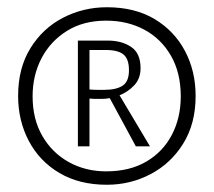

<svg xmlns="http://www.w3.org/2000/svg" viewBox="-20 -778 590 530"><path d="M275 -268Q199 -268 144 -300.5Q89 -333 59.5 -389Q30 -445 30 -513Q30 -590 64 -645Q98 -700 154 -729Q210 -758 275 -758Q352 -758 406.5 -725.5Q461 -693 490.5 -637.5Q520 -582 520 -513Q520 -437 486 -382Q452 -327 396 -297.5Q340 -268 275 -268ZM273 -305Q338 -305 384 -332Q430 -359 454.5 -406Q479 -453 479 -512Q479 -577 452 -624Q425 -671 378.5 -696Q332 -721 273 -721Q210 -721 164.5 -692.5Q119 -664 94.5 -617Q70 -570 70 -512Q70 -449 97 -402.5Q124 -356 170 -330.5Q216 -305 273 -305ZM195 -374V-666H277Q316 -666 342 -648.5Q368 -631 368 -590Q368 -561 350.5 -542.5Q333 -524 310 -515L394 -374H355L283 -507Q277 -506 271 -505.5Q265 -505 260 -505Q255 -505 246 -505Q237 -505 227 -506V-374ZM268 -530Q301 -530 318.5 -541.5Q336 -553 336 -584Q336 -615 321 -627.5Q306 -640 272 -640Q261 -640 249.5 -640Q238 -640 227 -640V-531Q238 -530 248 -530Q258 -530 268 -530Z"/></svg>

Font: Ancizar Sans Thin
Style: Regular
Weight: 100
Designer: Cesar Puertas, Viviana Monsalve, Julian Moncada, Julian Prieto, Jose Castro, Mariel Hernandez, Felipe Aragon, Sara Alarc
Version: Version 8.100